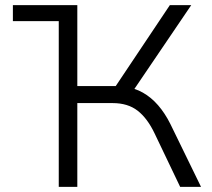

<svg xmlns="http://www.w3.org/2000/svg" viewBox="-20 -725 821 745"><path d="M30 -643V-705H280V-643ZM208 0V-705H280V-391H441L417 -373L639 -705H722L490 -363L463 -388Q502 -384 534.5 -365.5Q567 -347 593.5 -316.5Q620 -286 641 -244L760 0H679L580 -207Q552 -266 514 -295.5Q476 -325 417 -325H280V0Z"/></svg>

Font: Nunito Sans 6pt Light
Style: Regular
Weight: 300
Version: Version 3.101;gftools[0.9.27]